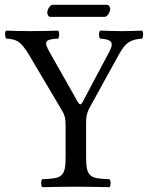

<svg xmlns="http://www.w3.org/2000/svg" viewBox="-20 -774 615 796"><path d="M337 -122V-258C337 -288 338 -304 355 -334L474 -550C502 -601 524 -610 569 -614C575 -620 575 -641 569 -647C541 -646 509 -645 486 -645C463 -645 427 -646 395 -647C389 -641 389 -620 395 -614C439 -611 455 -601 434 -561L323 -352C315 -337 310 -338 301 -354L185 -559C161 -601 165 -611 221 -614C227 -620 227 -641 221 -647C185 -646 147 -645 107 -645C68 -645 35 -646 5 -647C-1 -641 0 -620 6 -614C48 -611 65 -605 100 -547L231 -326C249 -297 252 -286 252 -249V-122C252 -39 235 -34 155 -31C149 -25 149 -4 155 2C204 1 256 0 295 0C334 0 384 1 434 2C440 -4 440 -25 434 -31C354 -34 337 -39 337 -122ZM413 -704C426 -704 437 -725 437 -737C437 -743 433 -754 423 -754H198C187 -754 176 -734 176 -722C176 -715 180 -704 189 -704Z"/></svg>

Font: Libertinus Math
Style: Regular
Weight: 400
Designer: Philipp H. Poll, Khaled Hosny
Foundry: Caleb Maclennan
Version: Version 7.050;RELEASE